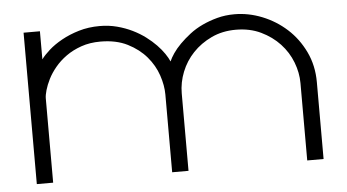

<svg xmlns="http://www.w3.org/2000/svg" viewBox="-43 -596 1205 667"><g transform="rotate(-5 560.0 -263.0)"><path d="M560 -383Q565 -395 575.5 -410.5Q586 -426 602 -442Q618 -458 638 -473.5Q658 -489 682.5 -500.5Q707 -512 735 -519.5Q763 -527 795 -527Q844 -527 891.5 -508Q939 -489 976.5 -455Q1014 -421 1037 -373Q1060 -325 1060 -267V1H1003V-269Q1003 -305 989 -341.5Q975 -378 948 -407Q921 -436 882.5 -454.5Q844 -473 795 -473Q748 -473 710 -455Q672 -437 645 -408.5Q618 -380 603.5 -343.5Q589 -307 589 -269V1H532V-270Q532 -302 520 -337.5Q508 -373 482.5 -403Q457 -433 417.5 -453Q378 -473 323 -473Q286 -473 256 -462.5Q226 -452 203 -435.5Q180 -419 163.5 -399Q147 -379 137 -359Q127 -339 122 -321.5Q117 -304 117 -293V1H60V-527H117V-429Q127 -443 146 -460Q165 -477 192 -492Q219 -507 252.5 -517Q286 -527 325 -527Q357 -527 385.5 -519.5Q414 -512 438.5 -500Q463 -488 483 -473Q503 -458 518.5 -442Q534 -426 544.5 -410.5Q555 -395 560 -383Z"/></g></svg>

Font: LuenTai2017
Style: Regular
Weight: 400
Designer: LuenTai
Foundry: Microsoft Corpration
Version: Version 1.00 November 27, 2016, initial release